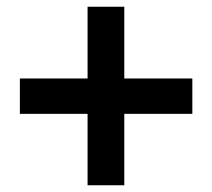

<svg xmlns="http://www.w3.org/2000/svg" viewBox="-20 -660 630 570"><path d="M240 -110V-322H39V-427H240V-640H349V-427H551V-322H349V-110Z"/></svg>

Font: Noto Sans JP Thin
Style: Bold
Weight: 700
Version: Version 2.004-H2;hotconv 1.0.118;makeotfexe 2.5.65603